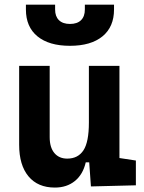

<svg xmlns="http://www.w3.org/2000/svg" viewBox="-20 -803 626 832"><path d="M217.8 9.8Q143.9 9.8 103.5 -38.8Q63 -87.4 63 -175.8V-517.6H195.3V-208.5Q195.3 -164.1 215.6 -139.9Q235.8 -115.7 271.5 -115.7Q318 -115.7 341.6 -151.6Q365.2 -187.5 365.2 -272L391.6 -99.6H351.6Q339.5 -46.9 304.4 -18.6Q269.3 9.8 217.8 9.8ZM374 4.9 365.2 -119.1V-210H497.6V-118.2L568.8 -107.4V0ZM365.2 -146.5V-517.6H497.6V-175.8ZM283.2 -604.5Q192.4 -604.5 142.3 -645.5Q92.3 -686.5 92.3 -761.7V-782.7H218.8V-761.7Q218.8 -731.9 235.4 -715.6Q252.1 -699.2 283.3 -699.2Q314.5 -699.2 331.1 -715.5Q347.7 -731.8 347.7 -761.7V-782.7H474.1V-761.7Q474.1 -686.5 424.1 -645.5Q374 -604.5 283.2 -604.5Z"/></svg>

Font: Cascadia Mono
Style: Regular
Weight: 400
Monospace: yes
Designer: Aaron Bell
Foundry: Saja Typeworks
Version: Version 2404.023